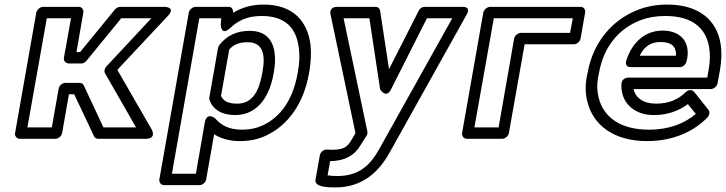

<svg xmlns="http://www.w3.org/2000/svg" viewBox="-20 -583 3180 841"><path d="M328 -220H266C251 -220 239 -206 237 -195L207 -25H100L185 -503H291L260 -330C257 -315 270 -305 281 -305H336C345 -305 353 -310 359 -317L511 -503H643L446 -292C438 -283 435 -271 440 -262L576 -25H433L347 -209C344 -216 336 -220 328 -220ZM305 -170 392 14C395 21 402 25 411 25H618C667 25 645 -15 645 -15L494 -277L715 -513C752 -552 702 -553 702 -553H506C498 -553 489 -548 483 -541L331 -355H315L345 -528C347 -539 340 -553 325 -553H169C158 -553 142 -543 139 -528L46 0C44 11 52 25 67 25H223C234 25 249 15 252 0L282 -170Z M988 -460C1022 -492 1062 -513 1126 -513C1236 -513 1279 -454 1289 -372C1293 -342 1292 -308 1285 -270L1283 -259C1263 -147 1209 -69 1129 -33C1103 -21 1074 -15 1040 -15C981 -15 947 -36 923 -64C923 -64 886 -96 877 -46L838 178H733L853 -503H949L947 -474C947 -474 948 -423 988 -460ZM981 -553H837C826 -553 810 -543 807 -528L678 203C676 214 684 228 699 228H854C865 228 880 218 883 203L918 5C946 23 983 35 1031 35C1071 35 1108 28 1143 12C1246 -35 1311 -136 1333 -259L1335 -270C1342 -312 1344 -351 1340 -387C1328 -484 1269 -563 1135 -563C1082 -563 1039 -550 1001 -527C1002 -541 996 -553 981 -553ZM1010 -79C1119 -79 1164 -178 1178 -259L1180 -270C1194 -352 1182 -448 1074 -448C1015 -448 971 -425 941 -386C938 -382 936 -377 935 -373L897 -156C896 -152 897 -148 898 -144C913 -104 950 -79 1010 -79ZM1019 -129C976 -129 958 -142 948 -163L984 -366C1001 -385 1022 -398 1065 -398C1130 -398 1144 -347 1130 -270L1128 -259C1114 -181 1084 -129 1019 -129Z M1426 123C1490 122 1534 98 1561 50L1586 11C1590 5 1590 -3 1589 -8L1485 -503H1598L1645 -192C1645 -192 1671 -148 1693 -192L1850 -503H1961L1641 70C1603 138 1555 188 1458 188C1441 188 1425 187 1415 185ZM1449 238C1571 238 1641 166 1685 88L2024 -519C2045 -556 2006 -553 2006 -553H1840C1830 -553 1819 -547 1814 -536L1684 -280L1645 -536C1644 -545 1636 -553 1625 -553H1458C1418 -553 1428 -519 1428 -519L1537 0L1519 31C1501 60 1488 73 1433 73C1428 73 1419 72 1410 72C1399 72 1384 82 1381 97L1362 204C1356 237 1417 238 1449 238Z M2477 -439H2262C2247 -439 2234 -425 2232 -414L2164 -25H2058L2143 -503H2489ZM2494 -389C2505 -389 2520 -399 2523 -414L2543 -528C2545 -539 2538 -553 2523 -553H2127C2116 -553 2100 -543 2097 -528L2004 0C2002 11 2010 25 2025 25H2180C2191 25 2206 15 2209 0L2278 -389Z M3028 -84C2979 -43 2913 -15 2823 -15C2692 -15 2622 -74 2602 -156C2595 -184 2594 -214 2600 -246L2604 -265C2625 -382 2694 -460 2787 -495C2819 -507 2855 -513 2894 -513C3015 -513 3072 -458 3086 -377C3091 -348 3091 -315 3084 -278L3078 -243H2732C2722 -243 2703 -237 2702 -215C2699 -152 2733 -108 2784 -89C2802 -82 2822 -79 2845 -79C2904 -79 2955 -98 2993 -127ZM2755 -193H3094C3105 -193 3120 -203 3123 -218L3134 -278C3141 -320 3142 -358 3136 -393C3119 -494 3042 -563 2903 -563C2859 -563 2816 -556 2777 -541C2663 -498 2578 -399 2554 -265L2550 -246C2543 -208 2544 -171 2553 -137C2578 -36 2667 35 2814 35C2928 35 3018 -6 3079 -69C3087 -77 3091 -93 3083 -102L3021 -180C3009 -195 2991 -187 2983 -179C2953 -149 2912 -129 2854 -129C2798 -129 2764 -154 2755 -193ZM2990 -326C3003 -400 2961 -449 2882 -449C2794 -449 2743 -382 2723 -317C2720 -307 2720 -289 2742 -289H2958C2973 -289 2985 -303 2987 -314ZM2941 -339H2782C2800 -375 2826 -399 2873 -399C2924 -399 2943 -377 2941 -339Z"/></svg>

Font: Asimov
Style: WidOuIt
Weight: 500
Designer: Google
Version: Version 2.000980; 2014